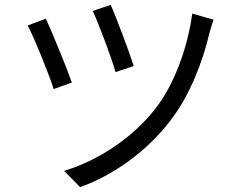

<svg xmlns="http://www.w3.org/2000/svg" viewBox="-20 -739 996 791"><path d="M436 -719 362 -694C386 -644 441 -496 456 -442L531 -467C514 -521 457 -673 436 -719ZM772 -683C754 -546 698 -389 619 -290C523 -167 380 -76 244 -35L310 32C445 -16 586 -115 684 -245C763 -348 815 -485 843 -603C847 -619 854 -641 860 -658ZM169 -662 94 -634C117 -593 183 -431 201 -372L276 -399C254 -462 194 -608 169 -662Z"/></svg>

Font: Kinto Sans
Style: Regular
Weight: 400
Designer: Authors: Ryoko NISHIZUKA  (kana & ideographs); Paul D. Hunt (Latin, Greek & Cyrillic); Wenlong ZHANG  (bopomofo); Sandol
Foundry: Adobe Systems Incorporated, ookami Inc.
Version: Version 0.001